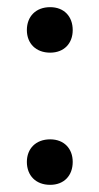

<svg xmlns="http://www.w3.org/2000/svg" viewBox="-20 -512 277 536"><path d="M120 -365C159 -365 183 -391 183 -428C183 -466 159 -492 120 -492C80 -492 55 -466 55 -428C55 -391 80 -365 120 -365ZM120 4C159 4 183 -22 183 -60C183 -97 159 -123 120 -123C80 -123 55 -97 55 -60C55 -22 80 4 120 4Z"/></svg>

Font: Nunito SemiBold
Style: Regular
Weight: 600
Designer: Vernon Adams
Foundry: Vernon Adams
Version: Version 3.602